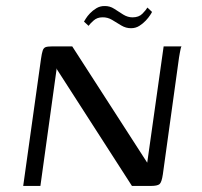

<svg xmlns="http://www.w3.org/2000/svg" viewBox="-20 -613 666 633"><path d="M56.5 0 115.2 -419Q117.7 -437.1 120.7 -446Q123.6 -454.9 130.2 -457.5Q136.8 -460 151.3 -460H218.2L464.1 -78.6L465.4 -76.7L519.5 -460H578.4Q577.1 -458.7 575.6 -452.3Q574.1 -445.8 572.8 -438.2Q571.5 -430.6 570.3 -423.8L516.9 -38.2Q513.1 -12.1 506 -6Q498.8 0 477.3 0H415L168 -383.9L167 -388.1L113.2 0ZM412.1 -520Q395.3 -519.8 379.9 -529Q364.5 -538.3 349.6 -547.4Q334.7 -556.4 317.6 -555.9Q300.6 -555.9 288.8 -545.5Q277 -535.1 272 -527.8L256.9 -541.8Q258.4 -544 263.1 -551.9Q267.9 -559.8 276.8 -569.2Q285.7 -578.5 297.7 -585.8Q309.6 -593.1 324.4 -593.1Q342 -593.6 356.6 -584Q371.3 -574.3 386.2 -565Q401.1 -555.8 416.9 -555.8Q437.7 -555.8 449.5 -567.8Q461.3 -579.8 466 -588.1L481.2 -573.7Q480.5 -571.5 475 -563.1Q469.6 -554.8 460.6 -545.1Q451.5 -535.4 439.4 -527.7Q427.2 -520 412.1 -520Z"/></svg>

Font: Genos Thin
Style: Italic
Weight: 100
Italic angle: -8°
Designer: Robert E. Leuschke
Foundry: Robert E. Leuschke
Version: Version 1.010